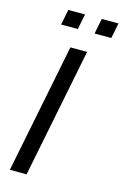

<svg xmlns="http://www.w3.org/2000/svg" viewBox="-132 -942 643 1001"><g transform="rotate(15 189.0 -442.0)"><path d="M258.3 -698.2 118.7 0H28.3L168 -698.2ZM377.9 -883.8 361.3 -800.8H271L287.6 -883.8ZM197.3 -883.8 180.7 -800.8H90.3L106.9 -883.8Z"/></g></svg>

Font: Sansation
Style: Italic
Weight: 400
Designer: Bernd Montag
Version: Version 1.301